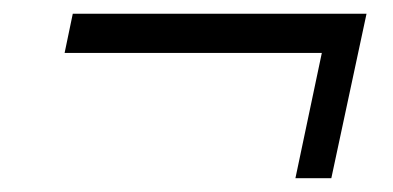

<svg xmlns="http://www.w3.org/2000/svg" viewBox="-20 -386 567 277"><path d="M508.8 -366.2 458 -128.9H406.2L444.3 -309.6H73.2L85 -366.2Z"/></svg>

Font: Crimson Pro ExtraLight Light
Style: Italic
Weight: 300
Italic angle: -12°
Version: Version 1.002